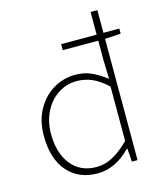

<svg xmlns="http://www.w3.org/2000/svg" viewBox="-119 -882 833 982"><g transform="rotate(-15 297.5 -390.5)"><path d="M59 -244Q59 -324 92 -382Q124 -440 177.5 -472Q231 -504 295 -504Q340 -504 377 -488Q414 -472 457 -439L454 -537V-794H490V0H460L455 -70H452Q371 13 277 13Q176 13 117.5 -54.5Q59 -122 59 -244ZM454 -111V-399Q412 -438 374 -454.5Q336 -471 293 -471Q238 -471 193 -441Q148 -411 122.5 -359Q97 -307 97 -244Q97 -142 145.5 -81Q194 -20 280 -20Q324 -20 366.5 -43Q409 -66 454 -111ZM266 -674H574V-647L490 -642H266Z"/></g></svg>

Font: Merged Yaku Han JP Thin
Style: Regular
Weight: 250
Designer: Ryoko NISHIZUKA 西塚涼子 (kana, bopomofo & ideographs); Paul D. Hunt (Latin, Greek & Cyrillic); Sandoll Communications 산돌커뮤니
Foundry: Adobe
Version: Version 2.004